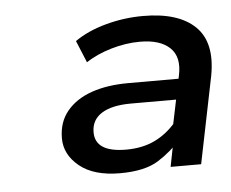

<svg xmlns="http://www.w3.org/2000/svg" viewBox="-35 -786 483 401"><g transform="rotate(-5 206.5 -585.5)"><path d="M308 -428 321 -494 319 -506 342 -617Q350 -655 329.5 -674.5Q309 -694 267 -694Q237 -694 206.5 -685Q176 -676 153 -661L134 -707Q161 -726 199.5 -736.5Q238 -747 278 -747Q352 -747 387 -713Q422 -679 409 -610L372 -428ZM202 -424Q147 -424 117 -448.5Q87 -473 87 -507Q87 -541 106 -564Q125 -587 158 -598.5Q191 -610 235 -610H349L341 -567H237Q197 -567 175.5 -553.5Q154 -540 154 -514Q154 -472 219 -472Q253 -472 279 -484.5Q305 -497 325 -521L330 -483Q311 -460 282.5 -442Q254 -424 202 -424Z"/></g></svg>

Font: MOST Montserrat Medium
Style: Italic
Weight: 500
Italic angle: -11.3°
Designer: Julieta Ulanovsky
Foundry: Julieta Ulanovsky
Version: Version 8.000;March 11, 2024;FontCreator 15.0.0.2926 64-bit